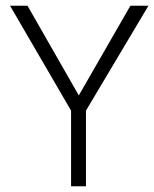

<svg xmlns="http://www.w3.org/2000/svg" viewBox="-20 -650 538 670"><path d="M76 -630 255 -317 435 -630H498L280 -264V0H228V-264L15 -630Z"/></svg>

Font: Ek Mukta ExtraLight
Style: Regular
Weight: 275
Designer: Girish Dalvi and Yashodeep Gholap
Foundry: Ek Type
Version: Version 2.538;PS 1.002;hotconv 16.6.51;makeotf.lib2.5.65220;